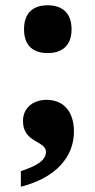

<svg xmlns="http://www.w3.org/2000/svg" viewBox="-20 -550 361 727"><path d="M161 -349C210 -349 251 -373 251 -439C251 -506 210 -530 161 -530C110 -530 71 -506 71 -439C71 -373 110 -349 161 -349ZM156 -172C110 -172 67 -145 67 -92C67 -8 154 -18 154 25C154 60 113 80 59 98V157C193 123 260 43 260 -52C260 -126 222 -172 156 -172Z"/></svg>

Font: Noto Serif Sinhala SemiCondensed Black
Style: Regular
Weight: 900
Width: 4
Designer: Jelle Bosma - Monotype Design Team
Foundry: Monotype Imaging Inc.
Version: Version 2.007